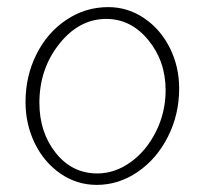

<svg xmlns="http://www.w3.org/2000/svg" viewBox="-20 -520 565 540"><path d="M252 0Q314 0 367.4 -36.6Q420.9 -73.2 452.4 -135.7Q483.9 -198.2 483.9 -271Q483.9 -332.5 457.8 -385Q431.6 -437.5 385.5 -468.8Q339.4 -500 284.2 -500Q220.2 -500 166.5 -464.1Q112.8 -428.2 82.3 -366.9Q51.8 -305.7 51.8 -232.9Q51.8 -170.4 77.9 -116.9Q104 -63.5 150.1 -31.7Q196.3 0 252 0ZM278.8 -466.8Q348.1 -466.8 397 -407.5Q445.8 -348.1 445.8 -266.1Q445.8 -204.6 418.9 -150.4Q392.1 -96.2 347.7 -64.2Q303.2 -32.2 253.9 -32.2Q182.6 -32.2 136.7 -90.1Q90.8 -147.9 90.8 -231Q90.8 -326.2 146.7 -396.5Q202.6 -466.8 278.8 -466.8Z"/></svg>

Font: Comic Neue Angular Light
Style: Regular
Weight: 300
Designer: Craig Rozynski
Foundry: Craig Rozynski
Version: Version 2.003